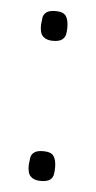

<svg xmlns="http://www.w3.org/2000/svg" viewBox="-41 -462 250 501"><g transform="rotate(5 84.5 -211.5)"><path d="M84 -356Q67 -356 58 -365Q49 -374 50 -396Q51 -405 52 -413.5Q53 -422 60.5 -428Q68 -434 85 -434Q105 -434 112 -424Q119 -414 119 -394Q119 -385 117.5 -376.5Q116 -368 108.5 -362Q101 -356 84 -356ZM84 11Q67 11 58 2Q49 -7 50 -29Q51 -38 52 -46.5Q53 -55 60.5 -61Q68 -67 85 -67Q105 -67 112 -57Q119 -47 119 -27Q119 -18 117.5 -9Q116 0 108.5 5.5Q101 11 84 11Z"/></g></svg>

Font: Fredoka Condensed Light
Style: Regular
Weight: 300
Width: 3
Designer: Ben Nathan
Foundry: Milena B. Brandão, Ben Nathan
Version: Version 2.001